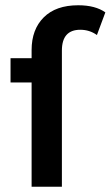

<svg xmlns="http://www.w3.org/2000/svg" viewBox="-20 -709 420 729"><path d="M380 -662 348 -576Q320 -596 285 -596Q215 -596 215 -517V0H100V-396H20V-488H100V-519Q100 -597 146 -643Q192 -689 277 -689Q342 -689 380 -662Z"/></svg>

Font: Montserrat Ace
Style: Bold
Weight: 600
Designer: Julieta Ulanovsky
Foundry: Julieta Ulanovsky
Version: Version 1